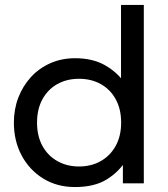

<svg xmlns="http://www.w3.org/2000/svg" viewBox="-20 -740 680 775"><path d="M282.5 15Q210 15 154.2 -19.5Q98.5 -54 67.2 -112.8Q36 -171.5 36 -245Q36 -299 54 -346Q72 -393 104.8 -428.8Q137.5 -464.5 183 -484.8Q228.5 -505 283.5 -505Q354 -505 404.2 -476.5Q454.5 -448 487 -400L468.5 -379.5V-720H560.5V0H476V-115L489.5 -94Q461 -47 411.2 -16Q361.5 15 282.5 15ZM299 -68Q348.5 -68 386.8 -89.8Q425 -111.5 447 -151.2Q469 -191 469 -245Q469 -299.5 447.2 -339.2Q425.5 -379 387 -400.5Q348.5 -422 299 -422Q249.5 -422 211.2 -400.5Q173 -379 151.2 -339.2Q129.5 -299.5 129.5 -245Q129.5 -191 151.2 -151.2Q173 -111.5 211.5 -89.8Q250 -68 299 -68Z"/></svg>

Font: Geologica Cursive Light
Style: Regular
Weight: 300
Designer: Sindre Bremnes, Frode Helland
Foundry: Monokrom Skriftforlag AS
Version: Version 1.010;gftools[0.9.28]